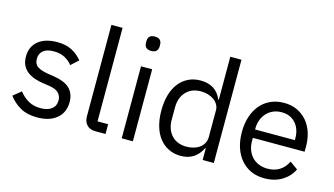

<svg xmlns="http://www.w3.org/2000/svg" viewBox="-85 -1028 2309 1329"><g transform="rotate(15 1069.0 -364.0)"><path d="M240 12Q168 12 119.5 -15.5Q71 -43 36 -89L93 -135Q123 -97 160 -76.5Q197 -56 246 -56Q297 -56 325.5 -78Q354 -100 354 -140Q354 -170 334.5 -191.5Q315 -213 264 -221L223 -227Q187 -232 157 -242.5Q127 -253 104.5 -270.5Q82 -288 69.5 -314Q57 -340 57 -376Q57 -414 71 -442.5Q85 -471 109.5 -490Q134 -509 168 -518.5Q202 -528 241 -528Q304 -528 346.5 -506Q389 -484 421 -445L368 -397Q351 -421 318 -440.5Q285 -460 235 -460Q185 -460 159.5 -438.5Q134 -417 134 -380Q134 -342 159.5 -325Q185 -308 233 -300L273 -294Q359 -281 395 -244.5Q431 -208 431 -149Q431 -74 380 -31Q329 12 240 12Z M657 0Q615 0 593.5 -23.5Q572 -47 572 -83V-740H652V-70H728V0Z M884 -637Q858 -637 846.5 -649.5Q835 -662 835 -682V-695Q835 -715 846.5 -727.5Q858 -740 884 -740Q910 -740 921.5 -727.5Q933 -715 933 -695V-682Q933 -662 921.5 -649.5Q910 -637 884 -637ZM844 -516H924V0H844Z M1424 -84H1420Q1373 12 1269 12Q1221 12 1182 -7Q1143 -26 1115.5 -61Q1088 -96 1073.5 -146Q1059 -196 1059 -258Q1059 -320 1073.5 -370Q1088 -420 1115.5 -455Q1143 -490 1182 -509Q1221 -528 1269 -528Q1323 -528 1361.5 -504.5Q1400 -481 1420 -432H1424V-740H1504V0H1424ZM1291 -60Q1318 -60 1342.5 -67Q1367 -74 1385 -87.5Q1403 -101 1413.5 -120.5Q1424 -140 1424 -165V-357Q1424 -378 1413.5 -396.5Q1403 -415 1385 -428Q1367 -441 1342.5 -448.5Q1318 -456 1291 -456Q1223 -456 1184 -413.5Q1145 -371 1145 -302V-214Q1145 -145 1184 -102.5Q1223 -60 1291 -60Z M1868 12Q1815 12 1772.5 -7Q1730 -26 1699.5 -61.5Q1669 -97 1652.5 -146.5Q1636 -196 1636 -258Q1636 -319 1652.5 -369Q1669 -419 1699.5 -454.5Q1730 -490 1772.5 -509Q1815 -528 1868 -528Q1920 -528 1961 -509Q2002 -490 2031 -456.5Q2060 -423 2075.5 -377Q2091 -331 2091 -276V-238H1720V-214Q1720 -181 1730.5 -152.5Q1741 -124 1760.5 -103Q1780 -82 1808.5 -70Q1837 -58 1873 -58Q1922 -58 1958.5 -81Q1995 -104 2015 -147L2072 -106Q2047 -53 1994 -20.5Q1941 12 1868 12ZM1868 -461Q1835 -461 1808 -449.5Q1781 -438 1761.5 -417Q1742 -396 1731 -367.5Q1720 -339 1720 -305V-298H2005V-309Q2005 -378 1967.5 -419.5Q1930 -461 1868 -461Z"/></g></svg>

Font: IBM Plex Sans Thai Looped
Style: Regular
Weight: 400
Designer: Mike Abbink, Paul van der Laan, Pieter van Rosmalen, Ben Mitchell, Mark Frömberg
Foundry: Bold Monday
Version: Version 1.1